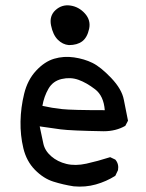

<svg xmlns="http://www.w3.org/2000/svg" viewBox="-20 -686 540 711"><path d="M253 4Q214 -2 177.5 -13.5Q141 -25 109.5 -57Q78 -89 66.5 -137Q55 -185 56 -236.5Q57 -288 69.5 -339Q82 -390 113.5 -424Q145 -458 180.5 -468.5Q216 -479 254 -473.5Q292 -468 322.5 -453Q353 -438 392 -397Q431 -356 438.5 -317Q446 -278 454 -239L444 -220Q409 -200 364 -200Q243 -202 204.5 -207Q166 -212 127 -218Q135 -181 140.5 -154.5Q146 -128 169.5 -107.5Q193 -87 226 -79Q259 -71 300 -80Q341 -89 388 -104L407 -95Q421 -79 417 -56L407 -35Q374 -14 335 -3Q296 8 253 4ZM368 -278Q364 -331 332 -355.5Q300 -380 270.5 -390.5Q241 -401 208.5 -393.5Q176 -386 159.5 -357.5Q143 -329 137 -294Q172 -286 209.5 -282Q247 -278 368 -278ZM235 -519Q212 -521 194 -539Q176 -557 169 -592Q162 -627 185.5 -648.5Q209 -670 240.5 -665.5Q272 -661 294.5 -636Q317 -611 310 -579Q303 -547 284.5 -533Q266 -519 235 -519Z"/></svg>

Font: NaniFont Regular
Style: Regular
Weight: 400
Designer: Nanigashitei
Version: Version 1.036